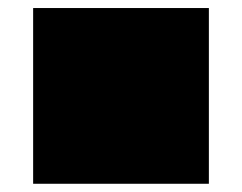

<svg xmlns="http://www.w3.org/2000/svg" viewBox="-20 -645 602 478"><path d="M62.5 -625H125V-562.5H62.5ZM62.5 -562.5H125V-500H62.5ZM62.5 -500H125V-437.5H62.5ZM62.5 -437.5H125V-375H62.5ZM62.5 -375H125V-312.5H62.5ZM62.5 -312.5H125V-250H62.5ZM62.5 -250H125V-187.5H62.5ZM125 -250H187.5V-187.5H125ZM187.5 -250H250V-187.5H187.5ZM250 -250H312.5V-187.5H250ZM312.5 -250H375V-187.5H312.5ZM375 -250H437.5V-187.5H375ZM437.5 -250H500V-187.5H437.5ZM437.5 -312.5H500V-250H437.5ZM437.5 -375H500V-312.5H437.5ZM437.5 -437.5H500V-375H437.5ZM437.5 -500H500V-437.5H437.5ZM437.5 -562.5H500V-500H437.5ZM437.5 -625H500V-562.5H437.5ZM375 -625H437.5V-562.5H375ZM312.5 -625H375V-562.5H312.5ZM250 -625H312.5V-562.5H250ZM187.5 -625H250V-562.5H187.5ZM125 -625H187.5V-562.5H125ZM125 -562.5H187.5V-500H125ZM125 -500H187.5V-437.5H125ZM125 -437.5H187.5V-375H125ZM187.5 -375H250V-312.5H187.5ZM187.5 -312.5H250V-250H187.5ZM250 -312.5H312.5V-250H250ZM250 -375H312.5V-312.5H250ZM312.5 -375H375V-312.5H312.5ZM312.5 -437.5H375V-375H312.5ZM375 -437.5H437.5V-375H375ZM375 -500H437.5V-437.5H375ZM312.5 -500H375V-437.5H312.5ZM312.5 -562.5H375V-500H312.5ZM250 -562.5H312.5V-500H250ZM187.5 -500H250V-437.5H187.5ZM187.5 -437.5H250V-375H187.5ZM250 -437.5H312.5V-375H250ZM250 -500H312.5V-437.5H250ZM187.5 -562.5H250V-500H187.5ZM125 -375H187.5V-312.5H125ZM125 -312.5H187.5V-250H125ZM375 -375H437.5V-312.5H375ZM312.5 -312.5H375V-250H312.5ZM375 -312.5H437.5V-250H375ZM375 -562.5H437.5V-500H375Z"/></svg>

Font: Yarndings 12
Style: Regular
Weight: 400
Designer: Sarah Cadigan-Fried
Version: Version 1.000; ttfautohint (v1.8.4.7-5d5b)